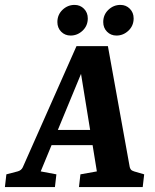

<svg xmlns="http://www.w3.org/2000/svg" viewBox="-36 -763 633 783"><path d="M158 -233H377L391 -171H135ZM493 -82Q494 -77 497.5 -72Q501 -67 511 -64L552 -52L546 0H286L292 -52L359 -64L284 -526H321L130 -64L194 -52L188 0H-16L-10 -52L36 -64Q51 -68 57 -81L276 -575H404ZM439 -618Q416 -618 400.5 -633.7Q385 -649.4 385 -673Q385 -703 406 -723Q427 -743 455.1 -743Q478 -743 493.5 -727.3Q509 -711.6 509 -688Q509 -658 487.9 -638Q466.7 -618 439 -618ZM252 -618Q229 -618 213.5 -633.7Q198 -649.4 198 -673Q198 -703 219 -723Q240 -743 268.1 -743Q291 -743 306.5 -727.3Q322 -711.6 322 -688Q322 -658 300.9 -638Q279.7 -618 252 -618Z"/></svg>

Font: Rasa
Style: Italic
Weight: 400
Italic angle: -7.10001°
Designer: Anna Giedrys (Yrsa+Rasa design), David Brezina (Yrsa art-direction, Rasa art-direction, design)
Foundry: Rosetta Type Foundry
Version: Version 2.004